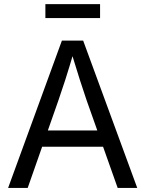

<svg xmlns="http://www.w3.org/2000/svg" viewBox="-20 -928 718 948"><path d="M20 0 285.6 -727.5H390.6L657.7 0H561L407.2 -434.1Q393.1 -475.1 374.3 -533.7Q355.5 -592.3 327.6 -684.1H348.1Q320.8 -591.3 301.8 -532.2Q282.7 -473.1 269 -434.1L116.7 0ZM154.8 -203.6V-283.7H522.9V-203.6ZM474.1 -907.7V-838.9H204.1V-907.7Z"/></svg>

Font: Inter 20pt
Style: Regular
Weight: 400
Version: Version 4.001;git-66647c0bb